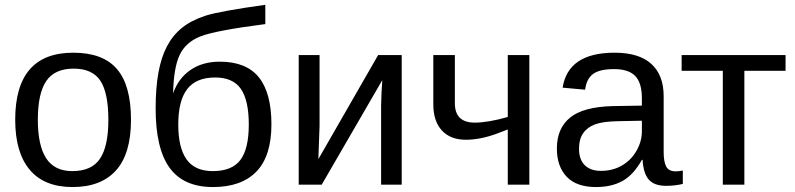

<svg xmlns="http://www.w3.org/2000/svg" viewBox="-20 -753 3241 783"><path d="M514.2 -264.6Q514.2 -126 453.1 -58.1Q392.1 9.8 275.9 9.8Q160.2 9.8 101.1 -60.8Q42 -131.3 42 -264.6Q42 -538.1 278.8 -538.1Q399.9 -538.1 457 -471.4Q514.2 -404.8 514.2 -264.6ZM421.9 -264.6Q421.9 -374 389.4 -423.6Q356.9 -473.1 280.3 -473.1Q203.1 -473.1 168.7 -422.6Q134.3 -372.1 134.3 -264.6Q134.3 -160.2 168.2 -107.7Q202.1 -55.2 274.9 -55.2Q354 -55.2 387.9 -106Q421.9 -156.7 421.9 -264.6Z M994.6 -245.1Q994.6 -343.8 962.4 -390.4Q930.2 -437 857.4 -437Q779.8 -437 743.4 -389.6Q707 -342.3 707 -245.1Q707 -150.4 741 -102.8Q774.9 -55.2 847.7 -55.2Q926.3 -55.2 960.4 -100.8Q994.6 -146.5 994.6 -245.1ZM876 -501.5Q984.4 -501.5 1035.6 -437.7Q1086.9 -374 1086.9 -246.1Q1086.9 -116.7 1025.9 -53.5Q964.8 9.8 848.6 9.8Q728.5 9.8 671.6 -68.8Q614.7 -147.5 614.7 -310.5Q614.7 -393.6 626 -456.3Q637.2 -519 661.1 -564.5Q685.1 -609.9 722.9 -640.1Q760.7 -670.4 818.1 -689Q875.5 -707.5 1062 -733.4V-654.8Q857.4 -628.4 797.1 -604.5Q736.8 -580.6 712.4 -528.3Q688 -476.1 686 -372.1Q707 -433.1 756.3 -467.3Q805.7 -501.5 876 -501.5Z M1283.2 -528.3V-239.3L1278.3 -104L1522 -528.3H1618.2V0H1534.2V-322.3Q1534.2 -339.8 1535.9 -375.5Q1537.6 -411.1 1539.1 -426.3L1292 0H1198.2V-528.3Z M1835 -528.3V-332Q1835 -252.9 1916 -252.9Q1969.7 -252.9 2050.8 -275.9V-528.3H2138.7V0H2050.8V-225.1L2012.7 -210.4Q1941.4 -183.1 1879.9 -183.1Q1816.9 -183.1 1782 -220.9Q1747.1 -258.8 1747.1 -327.6V-528.3Z M2410.6 9.8Q2331.1 9.8 2291 -32.2Q2251 -74.2 2251 -147.5Q2251 -229.5 2304.9 -273.4Q2358.9 -317.4 2479 -320.3L2597.7 -322.3V-351.1Q2597.7 -415.5 2570.3 -443.4Q2543 -471.2 2484.4 -471.2Q2425.3 -471.2 2398.4 -451.2Q2371.6 -431.2 2366.2 -387.2L2274.4 -395.5Q2296.9 -538.1 2486.3 -538.1Q2585.9 -538.1 2636.2 -492.4Q2686.5 -446.8 2686.5 -360.4V-132.8Q2686.5 -93.8 2696.8 -74Q2707 -54.2 2735.8 -54.2Q2748.5 -54.2 2764.6 -57.6V-2.9Q2731.4 4.9 2696.8 4.9Q2647.9 4.9 2625.7 -20.8Q2603.5 -46.4 2600.6 -101.1H2597.7Q2564 -40.5 2519.3 -15.4Q2474.6 9.8 2410.6 9.8ZM2430.7 -56.2Q2479 -56.2 2516.6 -78.1Q2554.2 -100.1 2575.9 -138.4Q2597.7 -176.8 2597.7 -217.3V-260.7L2501.5 -258.8Q2439.5 -257.8 2407.5 -246.1Q2375.5 -234.4 2358.4 -210Q2341.3 -185.5 2341.3 -146Q2341.3 -103 2364.5 -79.6Q2387.7 -56.2 2430.7 -56.2Z M2759.8 -528.3H3183.6V-464.4H3015.6V0H2927.7V-464.4H2759.8Z"/></svg>

Font: Arial
Style: Regular
Weight: 400
Designer: Steve Matteson
Foundry: Ascender Corporation
Version: Version 2.00.3